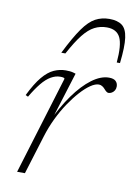

<svg xmlns="http://www.w3.org/2000/svg" viewBox="-79 -734 549 786"><g transform="rotate(10 195.0 -341.0)"><path d="M173 -409Q171.5 -412 167 -413Q162.5 -414 154 -414Q135.5 -414 116.2 -403Q97 -392 78 -368.8Q59 -345.5 38.5 -310.5L28 -315.5Q53 -366.5 76.2 -394.2Q99.5 -422 123.5 -432.8Q147.5 -443.5 172.5 -443.5Q181 -443.5 189 -442.8Q197 -442 203.5 -440.2Q210 -438.5 214 -437L146.5 -220.5H140.5Q172 -289.5 208 -339.8Q244 -390 281 -417.5Q318 -445 352 -445Q371.5 -445 380.2 -436.5Q389 -428 389 -414.5Q389 -405 384.8 -398Q380.5 -391 373.8 -387Q367 -383 360 -383Q355.5 -383 350.8 -386.8Q346 -390.5 341.5 -396Q337 -401.5 330.2 -405.8Q323.5 -410 316 -410Q301 -410 281.5 -396.8Q262 -383.5 240.8 -360Q219.5 -336.5 198.5 -305.2Q177.5 -274 160 -237.5Q142.5 -201 130.5 -162L80.5 0H48ZM307.5 -646Q280 -646 256.5 -634Q233 -622 209.8 -592.8Q186.5 -563.5 158.5 -511.5H141.5Q176 -580.5 202 -617.2Q228 -654 254 -668Q280 -682 312 -682Q345.5 -682 364.5 -668Q383.5 -654 388.5 -617.2Q393.5 -580.5 385.5 -511.5H372Q378.5 -585.5 363.5 -615.8Q348.5 -646 307.5 -646Z"/></g></svg>

Font: Newsreader 24pt ExtraLight
Style: Italic
Weight: 250
Italic angle: -17°
Designer: Hugues Gentile
Foundry: Production Type
Version: Version 1.003